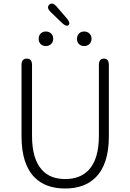

<svg xmlns="http://www.w3.org/2000/svg" viewBox="-20 -1064 745 1097"><path d="M178 -50Q103 -125 103 -285V-693Q103 -729 133 -729Q163 -729 163 -693V-288Q163 -155 220 -93Q267 -41 352.5 -41Q438 -41 487 -93Q545 -155 545 -288V-693Q545 -729 574 -729Q602 -729 602 -693V-285Q602 -125 526 -50Q463 13 352 13Q241 13 178 -50ZM242 -801Q224 -801 212.5 -812Q201 -823 201 -842Q201 -861 212.5 -872.5Q224 -884 242 -884Q260 -884 272 -872.5Q284 -861 284 -842.5Q284 -824 272 -812.5Q260 -801 242 -801ZM461 -801Q443 -801 431.5 -812Q420 -823 420 -842Q420 -861 431.5 -872.5Q443 -884 461 -884Q479 -884 491 -872.5Q503 -861 503 -842.5Q503 -824 491 -812.5Q479 -801 461 -801ZM372 -921Q359 -909 333 -934L270 -995Q244 -1020 261 -1037Q279 -1054 303 -1027L361 -960Q384 -933 372 -921Z"/></svg>

Font: Resource Han Rounded CN Light
Style: Regular
Weight: 300
Designer: Cyano Hao (round all glyphs); Ryoko NISHIZUKA 西塚涼子 (kana, bopomofo & ideographs); Paul D. Hunt (Latin, Greek & Cyrillic)
Foundry: Cyano Hao
Version: 0.990